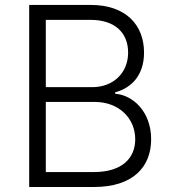

<svg xmlns="http://www.w3.org/2000/svg" viewBox="-20 -747 687 767"><path d="M96.6 0H355.5C511.7 0 583.8 -80.6 583.8 -190.7C583.8 -301.1 510.7 -367.5 440 -372.5V-378.2C505 -395.6 555.4 -446 555.4 -536.9C555.4 -646.3 484 -727.3 342 -727.3H96.6ZM163 -59.7V-339.8H358.3C456 -339.8 520.2 -273.8 520.2 -190.7C520.2 -115.4 467.7 -59.7 355.5 -59.7ZM163 -398.8V-667.6H342C441.4 -667.6 491.8 -614 491.8 -536.9C491.8 -457 433.9 -398.8 348 -398.8Z"/></svg>

Font: Karasuma Gothic
Style: Light
Weight: 300
Designer: Rasmus Andersson / Ryoko Nishizuka
Foundry: rsms
Version: Version 1.00